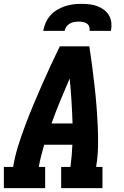

<svg xmlns="http://www.w3.org/2000/svg" viewBox="-21 -975 641 995"><path d="M-1 0V-110H47Q56 -164 72.5 -217Q89 -270 108.5 -322Q128 -374 149.5 -426Q171 -478 194 -530Q217 -582 240.5 -633Q264 -684 289 -735H442Q450 -684 456.5 -633Q463 -582 469 -530Q475 -478 479 -426.5Q483 -375 485.5 -322.5Q488 -270 487 -216.5Q486 -163 477 -110H510V0H296V-110H344Q348 -139 350.5 -168Q353 -197 354 -225H208Q200 -197 192.5 -168Q185 -139 180 -110H213V0ZM246 -335H355Q353 -394 349.5 -452Q346 -510 340 -568Q315 -510 291 -452Q267 -394 246 -335ZM203 -815Q207 -837 216 -857.5Q225 -878 240 -895Q255 -912 275 -924Q295 -936 316.5 -943Q338 -950 359 -952.5Q380 -955 402 -955Q423 -955 444 -952.5Q465 -950 483.5 -943Q502 -936 518 -924Q534 -912 544 -895Q554 -878 556 -857Q558 -836 554 -815H443Q445 -826 441.5 -836.5Q438 -847 429 -853Q420 -859 409 -861Q398 -863 387 -863Q375 -863 363.5 -861Q352 -859 341 -853Q330 -847 323 -837Q316 -827 314 -815Z"/></svg>

Font: Iosevka Curly Slab XBdEx
Style: Italic
Weight: 800
Width: 7
Italic angle: -9°
Monospace: yes
Designer: Belleve Invis
Foundry: Belleve Invis
Version: Version 11.1.0; ttfautohint (v1.8.3)